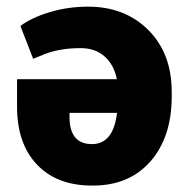

<svg xmlns="http://www.w3.org/2000/svg" viewBox="-20 -559 569 588"><path d="M249.5 -538.6Q362.8 -538.6 434.3 -467Q505.9 -395.5 505.9 -277.3V-263.7Q505.9 -138.7 440.2 -64.2Q374.5 10.3 261.7 9.3Q154.3 9.3 93.3 -54.9Q32.2 -119.1 32.2 -232.4V-316.4H337.9Q329.1 -360.8 300.3 -386.2Q271.5 -411.6 227.1 -411.6Q165 -411.6 118.7 -394L81.5 -378.9L42.5 -479.5Q77.1 -505.4 133.1 -522Q189 -538.6 249.5 -538.6ZM261.7 -117.7Q327.1 -117.7 338.4 -213.4H192.9V-200.7Q192.9 -117.7 261.7 -117.7Z"/></svg>

Font: Roboto
Style: Regular
Weight: 900
Designer: Google
Version: Version 2.001171; 2014